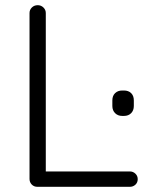

<svg xmlns="http://www.w3.org/2000/svg" viewBox="-20 -720 578 740"><path d="M137.5 -59.2H480.5Q493 -59.2 501.9 -50.6Q510.8 -42 510.8 -29.5Q510.8 -16.5 501.9 -8.2Q493 0 480.5 0H124Q110.8 0 102.2 -8.9Q93.8 -17.8 93.8 -30.2V-669.8Q93.8 -682.2 102.8 -691.1Q111.8 -700 125.5 -700Q138.2 -700 147.4 -691.1Q156.5 -682.2 156.5 -669.8V-41.5ZM457.5 -273.2H451.2Q434.2 -273.2 423.6 -283.9Q413 -294.5 413 -311.5V-333Q413 -350.8 423.6 -361Q434.2 -371.2 451.2 -371.2H457.5Q475.2 -371.2 485.5 -361Q495.8 -350.8 495.8 -333V-311.5Q495.8 -294.5 485.5 -283.9Q475.2 -273.2 457.5 -273.2Z"/></svg>

Font: Quicksand Variable Light
Style: Regular
Weight: 300
Designer: Andrew Paglinawan
Foundry: Andrew Paglinawan
Version: Version 3.004